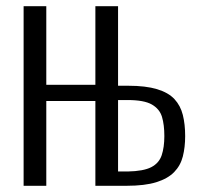

<svg xmlns="http://www.w3.org/2000/svg" viewBox="-20 -598 638 618"><path d="M56 0V-578H129V-325H287V-578H360V-322Q361 -322 368.5 -322Q376 -322 384 -322Q392 -322 393 -322Q449 -322 485.5 -311Q522 -300 541.5 -279Q561 -258 568.5 -228Q576 -198 576 -160Q576 -124 568.5 -94.5Q561 -65 540.5 -44Q520 -23 483 -11.5Q446 0 388 0H287V-273H129V0ZM360 -46Q361 -46 368.5 -46Q376 -46 383.5 -46Q391 -46 391 -46Q442 -47 467 -60Q492 -73 500.5 -98.5Q509 -124 509 -160Q509 -196 501.5 -221.5Q494 -247 469 -261.5Q444 -276 391 -276Q391 -276 383.5 -276Q376 -276 368.5 -276Q361 -276 360 -276Z"/></svg>

Font: Oswald Light
Style: Regular
Weight: 300
Designer: Vernon Adams
Foundry: Vernon Adams
Version: Version 4.103;gftools[0.9.33.dev8+g029e19f]